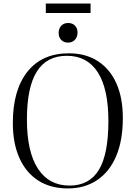

<svg xmlns="http://www.w3.org/2000/svg" viewBox="-20 -1043 761 1077"><path d="M361 14Q264 14 195 -30Q126 -74 89 -156.5Q52 -239 52 -353Q52 -538 134 -641Q216 -744 366 -744Q461 -744 529 -700Q597 -656 633 -575Q669 -494 669 -381Q669 -255 631.5 -167Q594 -79 524.5 -32.5Q455 14 361 14ZM370 -2Q481 -2 534.5 -90Q588 -178 588 -364Q588 -545 528.5 -637.5Q469 -730 355 -730Q242 -730 186.5 -641.5Q131 -553 131 -373Q131 -191 193 -96.5Q255 -2 370 -2ZM362 -804Q338 -804 323.5 -819Q309 -834 309 -858Q309 -883 323.5 -898.5Q338 -914 362 -914Q386 -914 400.5 -899.5Q415 -885 415 -860Q415 -836 400.5 -820Q386 -804 362 -804ZM237 -970V-1023H488V-970Z"/></svg>

Font: Literata 72pt Light
Style: Regular
Weight: 300
Designer: Latin by Veronika Burian and Jose Scaglione. Greek by Irene Vlachou. Cyrillic by Vera Evstafieva.
Foundry: TypeTogether
Version: Version 3.002